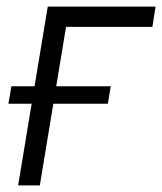

<svg xmlns="http://www.w3.org/2000/svg" viewBox="-20 -559 489 579"><path d="M449.2 -539.1 439.5 -478H179.2L100.1 0H34.7L124 -539.1ZM5.4 -246.1 14.2 -298.8H314L305.2 -246.1Z"/></svg>

Font: Inter 18pt Light
Style: Italic
Weight: 300
Italic angle: -9.3988°
Designer: Rasmus Andersson
Foundry: rsms
Version: Version 4.001;git-66647c0bb